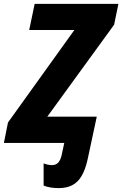

<svg xmlns="http://www.w3.org/2000/svg" viewBox="-58 -734 628 986"><path d="M242 232C329 232 371 186 394 75L439 -135H185L528 -607L550 -714H120L92 -580H324L-17 -105L-38 0H272L259 61C251 97 236 114 208 114C193 114 175 109 166 105V219C185 227 212 232 242 232Z"/></svg>

Font: Noto Sans SemiCondensed ExtraBold
Style: Italic
Weight: 800
Width: 4
Italic angle: -12°
Designer: Monotype Design Team
Foundry: Monotype Imaging Inc.
Version: Version 2.013